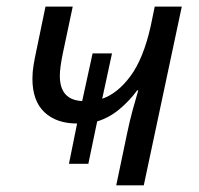

<svg xmlns="http://www.w3.org/2000/svg" viewBox="-20 -555 595 575"><path d="M328.1 0 360.8 -156.2Q368.7 -194.3 377.4 -225.8Q386.2 -257.3 394 -284.2H390.6Q369.1 -254.4 338.4 -228.5Q307.6 -202.6 271 -191.4L244.6 -64.5H186.5L210.9 -185.1Q148.9 -185.1 113 -219Q77.1 -252.9 77.1 -319.3Q77.1 -339.8 80.6 -360.4Q84 -380.9 88.9 -403.3L116.2 -535.2H197.8L168 -394.5Q159.2 -351.6 159.2 -328.1Q159.2 -255.4 226.1 -252.4L257.3 -395H315.4L286.1 -259.3Q332 -274.9 370.6 -326.9Q409.2 -378.9 431.2 -476.1L443.4 -535.2H524.4L410.6 0Z"/></svg>

Font: Open Sans
Style: Italic
Weight: 400
Italic angle: -12°
Designer: Monotype Design Team
Foundry: Monotype Imaging Inc.
Version: Version 3.000; ttfautohint (v1.8.4)